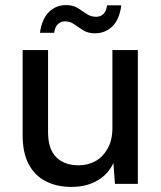

<svg xmlns="http://www.w3.org/2000/svg" viewBox="-20 -723 632 755"><path d="M261 12Q203 12 159.5 -10.5Q116 -33 92.5 -78Q69 -123 69 -191V-526H169V-203Q169 -137 201 -105Q233 -73 289 -73Q326 -73 355.5 -89.5Q385 -106 403.5 -139Q422 -172 422 -220V-526H522V0H432L426 -82Q405 -37 362 -12.5Q319 12 261 12ZM353 -592Q326 -592 307 -604Q288 -616 272 -627.5Q256 -639 235 -639Q219 -639 207.5 -628Q196 -617 193 -594H137Q145 -649 172.5 -676Q200 -703 240 -703Q267 -703 285.5 -691.5Q304 -680 320.5 -668.5Q337 -657 358 -657Q375 -657 386.5 -668Q398 -679 401 -702H457Q450 -647 422 -619.5Q394 -592 353 -592Z"/></svg>

Font: DM Sans 9pt Medium
Style: Regular
Weight: 500
Version: Version 4.004;gftools[0.9.30]